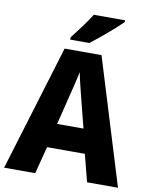

<svg xmlns="http://www.w3.org/2000/svg" viewBox="-99 -1003 846 1076"><g transform="rotate(10 324.0 -465.5)"><path d="M524 -921V-931H346C319 -886 273 -827 240 -784V-771H349C400 -809 487 -884 524 -921ZM472 0H648L428 -716H218L0 0H177L217 -155H432ZM360 -450 400 -293H250L289 -451C298 -487 317 -561 324 -601C332 -559 350 -491 360 -450Z"/></g></svg>

Font: Noto Sans Gujarati UI SemiCondensed ExtraBold
Style: Regular
Weight: 800
Width: 4
Designer: Jelle Bosma - Monotype Design Team, Universal Thirst
Foundry: Monotype Imaging Inc.
Version: Version 2.106